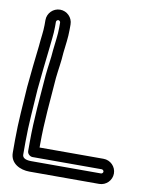

<svg xmlns="http://www.w3.org/2000/svg" viewBox="-86 -781 709 904"><g transform="rotate(10 268.0 -329.0)"><path d="M118 -657C118 -662 123 -667 128 -667C133 -667 138 -662 138 -657V-633C138 -596 132 -566 128 -524C125 -479 119 -452 114 -401C106 -294 95 -191 95 -76V-36C95 -21 109 -11 120 -11H451C456 -11 461 -6 461 -1C461 4 456 9 451 9H117C84 9 75 -3 75 -15V-76C75 -160 83 -244 88 -328C94 -395 102 -463 109 -526C112 -562 118 -595 118 -633ZM68 -657V-633C68 -601 62 -570 59 -530C52 -469 44 -399 38 -332C33 -248 25 -164 25 -76V-15C25 37 74 59 117 59H451C484 59 511 32 511 -1C511 -34 484 -61 451 -61H145V-76C145 -187 156 -288 164 -397C169 -444 175 -471 178 -520C182 -558 188 -592 188 -633V-657C188 -690 161 -717 128 -717C95 -717 68 -690 68 -657Z"/></g></svg>

Font: Electronic
Style: Outline
Weight: 700
Version: Version 1.011